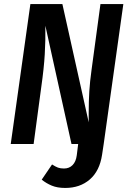

<svg xmlns="http://www.w3.org/2000/svg" viewBox="-20 -711 639 948"><path d="M186 176 237 101Q254 112 266 116.5Q278 121 296 121Q322 121 338.5 104Q355 87 359 56L366 0H492L484 53Q472 133 423.5 175Q375 217 302 217Q263 217 235.5 205.5Q208 194 186 176ZM492 0H333L204 -584Q205 -512 201 -443Q197 -374 184 -283L146 0H33L130 -691H288L418 -107V-153Q418 -213 421 -261Q424 -309 432 -366L476 -691H589Z"/></svg>

Font: Fira Sans Condensed Medium
Style: Italic
Weight: 500
Width: 3
Italic angle: -8°
Designer: bBox Type GmbH & Carrois Corporate GbR & Edenspiekermann AG
Foundry: bBox Type GmbH & Carrois Corporate GbR & Edenspiekermann AG
Version: Version 4.301